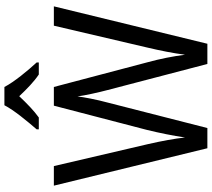

<svg xmlns="http://www.w3.org/2000/svg" viewBox="-66 -918 984 893"><g transform="rotate(-90 426.5 -472.0)"><path d="M468 -944H383C360 -899 308 -837 271 -794V-784H326C357 -806 391 -839 425 -875C459 -839 493 -806 526 -784H582V-794C545 -834 491 -899 468 -944ZM843 -714H753L651 -278C637 -219 625 -159 618 -104C611 -158 599 -220 583 -278L468 -714H381L268 -280C254 -223 241 -158 233 -104C228 -151 217 -212 202 -277L100 -714H9L183 0H277L395 -462C410 -517 421 -577 424 -604C429 -568 442 -508 454 -463L575 0H669Z"/></g></svg>

Font: Noto Sans Bengali SemiCondensed
Style: Regular
Weight: 400
Width: 4
Designer: Jelle Bosma - Monotype Design Team
Foundry: Monotype Imaging Inc.
Version: Version 2.003